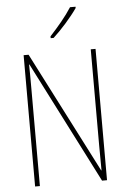

<svg xmlns="http://www.w3.org/2000/svg" viewBox="-62 -995 686 1040"><g transform="rotate(-5 281.0 -475.5)"><path d="M389 -944V-951H359C327 -901 285 -852 240 -803V-793H256C299 -832 356 -896 389 -944ZM477 0V-714H451V-190C451 -156 452 -103 452 -56H450L113 -714H86V0H112V-534C112 -589 112 -625 111 -661H113L450 0Z"/></g></svg>

Font: Noto Sans Kannada Condensed Thin
Style: Regular
Weight: 100
Width: 3
Designer: Jelle Bosma - Monotype Design Team
Foundry: Monotype Imaging Inc.
Version: Version 2.005